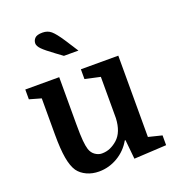

<svg xmlns="http://www.w3.org/2000/svg" viewBox="-144 -909 940 1032"><g transform="rotate(-20 326.0 -393.0)"><path d="M218 -540V-272Q218 -208 221 -176Q224 -144 230 -125Q238 -101 256.5 -88.5Q275 -76 294 -76Q321 -76 343 -86Q365 -96 384 -113Q425 -150 429 -228V-465L342 -484V-540H556V-75L633 -56V0L448 10L437 -100H433Q404 -49 354 -19.5Q304 10 247 10Q209 10 177.5 -4.5Q146 -19 128 -44Q109 -72 100 -123Q91 -174 91 -259V-465L24 -484V-540ZM315 -715 364 -639H281L243 -667Q195 -702 177 -720.5Q159 -739 159 -754Q159 -771 171 -783.5Q183 -796 215 -796Q244 -796 264 -779Q284 -762 315 -715Z"/></g></svg>

Font: Domine
Style: Regular
Weight: 400
Designer: Pablo Impallari, Rodrigo Fuenzalida, Brenda Gallo
Foundry: Pablo Impallari, Rodrigo Fuenzalida, Brenda Gallo
Version: Version 2.000;September 19, 2022;FontCreator 14.0.0.2877 64-